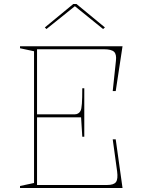

<svg xmlns="http://www.w3.org/2000/svg" viewBox="-20 -939 707 959"><path d="M80 0V-10L150 -25V-683L80 -698V-708H592L558 -484H543L559 -635Q563 -668 549.5 -680.5Q536 -693 498 -693H165V-368H354Q363 -368 370.5 -372.5Q378 -377 382 -385Q387 -393 389 -421Q391 -449 391 -498H401V-256H391L385 -353H165V-15H515Q549 -15 559.5 -30Q570 -45 565 -83L543 -243H558L592 0ZM212 -794 204 -802 346 -919H362L504 -802L495 -794L354 -908Z"/></svg>

Font: Kalnia Thin
Style: Regular
Weight: 250
Designer: Frida Medrano
Foundry: Frida Medrano
Version: Version 1.105